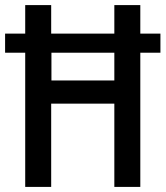

<svg xmlns="http://www.w3.org/2000/svg" viewBox="-22 -734 650 754"><path d="M77 0V-527H-2V-602H77V-714H179V-602H427V-714H529V-602H608V-527H529V0H427V-327H179V0ZM180 -418H427V-527H180Z"/></svg>

Font: Noto Sans Hebrew Condensed Medium
Style: Regular
Weight: 500
Width: 3
Designer: Monotype Design Team
Foundry: Monotype Imaging Inc.
Version: Version 2.004; ttfautohint (v1.8.4.7-5d5b)